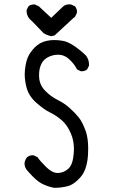

<svg xmlns="http://www.w3.org/2000/svg" viewBox="-20 -839 540 895"><path d="M391.1 -146.5Q391.1 -194.3 379.9 -227.1Q364.3 -270.5 346.7 -292Q328.6 -314.5 303.7 -336.4Q278.8 -358.4 249 -373Q218.3 -388.2 192.4 -414.1Q165.5 -440.4 162.6 -476.1Q162.1 -482.9 162.1 -488.5Q162.1 -494.1 162.6 -502.2Q163.1 -510.3 165.5 -520.5Q171.9 -545.9 185.5 -559.1Q200.7 -574.7 228.5 -581.5Q240.2 -584 251 -584Q278.8 -584 300.3 -564.9Q328.1 -539.6 338.4 -516.1L355.5 -507.3Q357.9 -506.8 360.4 -506.8Q376 -506.8 386.2 -515.6L395 -533.2Q395 -535.6 395 -537.6Q395 -563.5 378.9 -582Q313.5 -642.6 271.5 -648.9Q251.5 -652.3 233.4 -652.3Q194.8 -652.3 167 -637.2Q153.3 -629.4 141.6 -617.7Q119.1 -594.2 109.6 -571.5Q100.1 -548.8 96.2 -512.2Q95.2 -502.4 95.2 -493.2Q95.2 -464.8 103 -433.6Q113.3 -392.1 148.7 -360.6Q184.1 -329.1 211.9 -315.4Q240.7 -301.8 267.6 -278.8Q294.4 -255.4 311 -215.3Q324.7 -183.1 324.7 -143.6Q324.7 -134.3 323.7 -124Q319.8 -72.3 299.3 -53.2Q279.3 -34.7 252.4 -32.7Q250.5 -32.7 248.5 -32.7Q223.1 -32.7 194.3 -61.3Q165.5 -89.8 155.3 -106L137.7 -114.7Q134.8 -115.2 130.4 -115.2Q126 -115.2 119.4 -113.3Q112.8 -111.3 106.4 -106.4Q96.2 -93.8 94.2 -77.6Q94.2 -56.6 110.8 -40Q149.4 4.4 176 17.6Q202.6 30.8 232.9 36.6Q265.1 36.6 295.4 28.8Q324.7 21.5 355 -12.7Q385.3 -46.9 390.1 -115.2Q391.1 -131.3 391.1 -146.5ZM338.4 -778.3Q338.9 -781.2 338.9 -785.6Q338.9 -790 336.9 -796.6Q335 -803.2 330.1 -809.1L312 -817.9Q307.6 -818.8 303.2 -818.8Q286.6 -818.8 274.4 -809.1L218.8 -755.9L161.6 -809.1L143.6 -817.9Q140.6 -818.4 137.7 -818.4Q134.8 -818.4 130.4 -817.4Q120.6 -816.4 112.8 -809.6L104 -792Q104 -790 104 -788.6Q104 -760.3 127.9 -741.7Q127.9 -741.2 182.6 -685.1Q198.7 -674.3 218.8 -670.4L234.4 -673.8L318.4 -751.5L329.6 -760.7Z"/></svg>

Font: Bakudai
Style: Light
Weight: 300
Version: Version 1.48